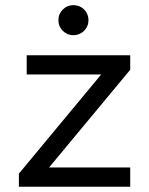

<svg xmlns="http://www.w3.org/2000/svg" viewBox="-20 -710 565 730"><path d="M258.8 -690.4Q274.9 -690.4 288.1 -682.9Q301.3 -675.3 308.8 -662.1Q316.4 -648.9 316.4 -633.3Q316.4 -609.4 299.6 -592.8Q282.7 -576.2 259 -576.2Q235.4 -576.2 218.8 -592.8Q202.1 -609.4 202.1 -633.3Q202.1 -657.2 218.8 -673.8Q235.4 -690.4 258.8 -690.4ZM51.8 -49.8 364.7 -426.8H81.5V-500H475.1V-444.8L166.5 -73.2H475.1V0H51.8Z"/></svg>

Font: Anka/Coder Condensed
Style: Regular
Weight: 400
Width: 4
Monospace: yes
Version: Version 1.100